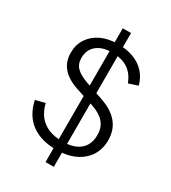

<svg xmlns="http://www.w3.org/2000/svg" viewBox="-212 -905 985 1105"><g transform="rotate(30 280.5 -352.5)"><path d="M289 0Q185 0 121.5 -48Q58 -96 39 -187L102 -203Q113 -156 138.5 -123.5Q164 -91 203.5 -75Q243 -59 297 -59Q347 -59 381.5 -74.5Q416 -90 434 -119.5Q452 -149 452 -192Q452 -242 424 -274Q396 -306 339 -325L225 -362Q153 -385 117.5 -425.5Q82 -466 82 -526Q82 -580 108.5 -620Q135 -660 182 -682.5Q229 -705 293 -705Q351 -705 396.5 -688Q442 -671 472.5 -638Q503 -605 516 -557L455 -537Q434 -593 392.5 -619.5Q351 -646 288 -646Q224 -646 187 -615.5Q150 -585 150 -530Q150 -490 175 -465.5Q200 -441 257 -421L368 -383Q443 -358 482 -311.5Q521 -265 521 -197Q521 -137 492.5 -93Q464 -49 412 -24.5Q360 0 289 0ZM271 92V-797H326V92Z"/></g></svg>

Font: TikTok Sans 24pt Light
Style: Regular
Weight: 300
Version: Version 4.000